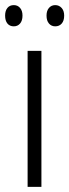

<svg xmlns="http://www.w3.org/2000/svg" viewBox="-34 -731 271 751"><path d="M128 0H74V-532H128ZM-14 -670Q-14 -689 -5 -700Q4 -711 20 -711Q35 -711 44.5 -700Q54 -689 54 -670Q54 -650 44.5 -639Q35 -628 20 -628Q4 -628 -5 -639Q-14 -650 -14 -670ZM148 -670Q148 -689 157.5 -700Q167 -711 182 -711Q197 -711 207 -700Q217 -689 217 -670Q217 -650 207.5 -639Q198 -628 182 -628Q167 -628 157.5 -639Q148 -650 148 -670Z"/></svg>

Font: Noto Sans Gujarati UI Condensed Light
Style: Regular
Weight: 300
Width: 3
Designer: Jelle Bosma - Monotype Design Team, Universal Thirst
Foundry: Monotype Imaging Inc.
Version: Version 2.106; ttfautohint (v1.8.4.7-5d5b)